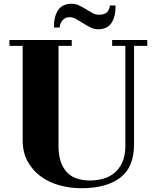

<svg xmlns="http://www.w3.org/2000/svg" viewBox="-20 -927 818 1017"><path d="M100 -684H30V-715H360V-684H290V-152Q290 -66 331 -18.5Q372 29 456 29Q492 29 525.5 20Q559 11 585.5 -10.5Q612 -32 628 -67.5Q644 -103 644 -155V-684H574V-715H760V-684H690V-162Q690 -41 616.5 14.5Q543 70 411 70Q350 70 293.5 54Q237 38 194 6Q151 -26 125.5 -73.5Q100 -121 100 -185ZM562 -898H592Q593 -839 570.5 -805.5Q548 -772 500 -772Q478 -772 458.5 -782Q439 -792 420 -804Q401 -816 383.5 -826Q366 -836 349 -836Q334 -836 324 -830Q314 -824 308 -815.5Q302 -807 299 -797.5Q296 -788 296 -781H266Q265 -840 288 -873.5Q311 -907 359 -907Q381 -907 399.5 -898Q418 -889 435.5 -878Q453 -867 469.5 -858Q486 -849 504 -849Q535 -849 548 -863.5Q561 -878 562 -898Z"/></svg>

Font: Cafe24 ClassicType
Style: Regular
Weight: 400
Designer: Cafe24 thkim, hmlim, mnelim & 4IR
Foundry: Cafe24
Version: Version 1.000